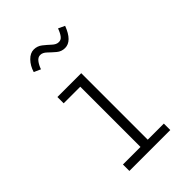

<svg xmlns="http://www.w3.org/2000/svg" viewBox="-202 -758 843 843"><g transform="rotate(-45 219.0 -337.0)"><path d="M90 0V-40H199V-414H96V-453H244V-40H344V0ZM311 -664 341 -650Q315 -581 272 -581Q250 -581 233.5 -595Q217 -609 202.5 -623Q188 -637 173 -637Q159 -637 148.5 -623.5Q138 -610 131 -590L100 -604Q109 -634 128.5 -654Q148 -674 170 -674Q192 -674 209 -660.5Q226 -647 241 -633Q256 -619 270 -619Q284 -618 293.5 -630Q303 -642 311 -664Z"/></g></svg>

Font: Inconsolata SemiCondensed Light
Style: Regular
Weight: 300
Width: 4
Monospace: yes
Designer: Raph Levien, Cyreal, Brenton Simpson
Foundry: Raph Levien, Cyreal, Google
Version: Version 3.100; ttfautohint (v1.8.4.7-5d5b)